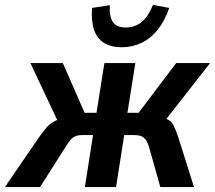

<svg xmlns="http://www.w3.org/2000/svg" viewBox="-51 -756 869 776"><path d="M-31 0 103 -196Q121 -222 135.5 -239Q150 -256 171 -267Q192 -278 225 -283L191 -248L72 -501H203L291 -300H339L371 -501H496L464 -300H509L661 -501H798L600 -248L592 -285Q618 -278 630.5 -271Q643 -264 651 -248Q659 -232 670 -200L733 0H597L553 -156Q548 -175 541 -186.5Q534 -198 523.5 -204Q513 -210 491 -210H451L418 0H292L325 -210H281Q262 -210 250.5 -204Q239 -198 230.5 -186.5Q222 -175 210 -156L111 0ZM440 -565Q399 -565 370.5 -582Q342 -599 329.5 -634.5Q317 -670 321 -724L393 -735Q390 -691 404.5 -668Q419 -645 457 -645Q495 -645 522 -667.5Q549 -690 567 -736L633 -724Q615 -672 587 -636.5Q559 -601 521.5 -583Q484 -565 440 -565Z"/></svg>

Font: Nunito Sans 7pt Condensed
Style: Bold Italic
Weight: 700
Width: 3
Italic angle: -9°
Designer: Vernon Adams
Foundry: Vernon Adams
Version: Version 3.101;gftools[0.9.27]